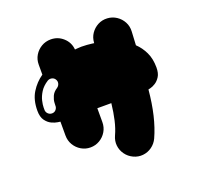

<svg xmlns="http://www.w3.org/2000/svg" viewBox="-153 -879 1307 1262"><g transform="rotate(-20 500.0 -248.0)"><path d="M840 -480Q840 -480 840 -479.5Q840 -479 840 -479Q874 -447 895.5 -402Q917 -357 917 -296Q917 -256 902 -232.5Q887 -209 867.5 -197Q848 -185 833 -181.5Q818 -178 818 -178Q801 11 743 138Q728 170 700 190Q672 210 638 213.5Q604 217 572 202Q540 187 520 159Q500 131 496.5 97.5Q493 64 508 31Q527 -10 539 -62Q551 -114 558 -177Q558 -177 537.5 -177Q517 -177 500 -177Q489 -177 474.5 -177Q460 -177 460 -177V-80Q460 -44 442.5 -14.5Q425 15 395.5 32.5Q366 50 331 50Q296 50 266.5 32.5Q237 15 219.5 -14.5Q202 -44 202 -80V-177Q202 -177 184 -179.5Q166 -182 143 -192.5Q120 -203 102 -227.5Q84 -252 84 -296Q84 -372 116 -423.5Q148 -475 196 -508V-578Q196 -614 213.5 -643Q231 -672 260.5 -689.5Q290 -707 326 -707Q376 -707 413 -673.5Q450 -640 454 -590Q454 -590 470.5 -591.5Q487 -593 500 -593Q518 -593 538 -591.5Q558 -590 572.5 -588Q587 -586 587 -586V-588Q589 -624 608 -652Q627 -680 657 -696Q687 -712 723 -710Q758 -708 786.5 -689Q815 -670 831 -640Q847 -610 845 -574ZM257 -393Q270 -402 274 -417.5Q278 -433 269 -447Q261 -460 245.5 -463.5Q230 -467 216 -459Q180 -436 161.5 -406.5Q143 -377 136.5 -349Q130 -321 130 -302.5Q130 -284 130 -282Q132 -266 144 -256Q156 -246 172 -247Q188 -248 198 -260.5Q208 -273 207 -289Q207 -290 208 -309Q209 -328 219.5 -352Q230 -376 257 -393Z"/></g></svg>

Font: Nikukyu
Style: Regular
Weight: 400
Version: Version 1.00